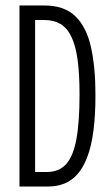

<svg xmlns="http://www.w3.org/2000/svg" viewBox="-20 -680 404 700"><path d="M89 0V-53H152Q194 -53 220 -80.5Q246 -108 258 -170Q270 -232 270 -335Q270 -410 263 -461.5Q256 -513 240.5 -545.5Q225 -578 200.5 -592.5Q176 -607 142 -607H89V-660H142Q214 -660 254.5 -621Q295 -582 311.5 -509Q328 -436 328 -334Q328 -258 320.5 -202Q313 -146 298 -107Q283 -68 262 -44.5Q241 -21 214 -10.5Q187 0 155 0ZM51 0V-660H108V0Z"/></svg>

Font: Bricolage Grotesque 72pt Condensed ExtraLight
Style: Regular
Weight: 250
Width: 3
Designer: Mathieu Triay
Foundry: Atelier Triay
Version: Version 1.001;gftools[0.9.33.dev8+g029e19f]